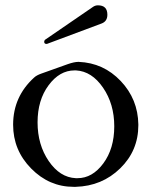

<svg xmlns="http://www.w3.org/2000/svg" viewBox="-20 -704 581 736"><path d="M161.1 -536.1Q160.2 -535.6 158.2 -535.6Q149.4 -535.6 149.4 -543.9Q149.4 -547.9 152.3 -551.3L335.9 -677.2Q344.7 -683.6 355.5 -683.6Q391.6 -683.6 391.6 -647.5Q391.6 -622.1 369.1 -613.8ZM265.6 -434.1Q208.5 -434.1 166.3 -377.2Q124 -320.3 124 -234.9Q124 -149.4 166.7 -86.7Q209.5 -23.9 270.5 -21H277.3Q334 -21 376 -77.6Q418 -134.3 418 -219.7Q418 -305.2 375 -367.9Q332 -430.7 271.5 -434.1ZM510.3 -224.1Q510.3 -126.5 440.7 -58.6Q371.1 9.3 270 12.2H262.2Q168.5 12.2 99.4 -58.1Q30.3 -128.4 30.3 -225.6V-227.1Q30.8 -334 110.8 -406.7Q120.1 -415.5 138.4 -421.9Q156.7 -428.2 185.5 -438.7Q214.4 -449.2 239.5 -458Q264.6 -466.8 280.3 -466.8H281.7Q377 -462.9 442.9 -393.3Q508.8 -323.7 510.3 -227.1Z"/></svg>

Font: Caudex
Style: Regular
Weight: 400
Version: Version 1.04